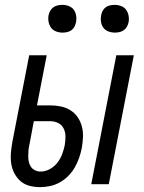

<svg xmlns="http://www.w3.org/2000/svg" viewBox="-20 -757 590 789"><path d="M355 0 458 -530H530L427 0ZM145 12Q122 12 101 6.5Q80 1 64.5 -12.5Q49 -26 39 -45Q29 -64 26 -85.5Q23 -107 25 -130Q27 -153 31 -175L100 -530H172L132 -324H186Q209 -324 230.5 -319.5Q252 -315 270 -303.5Q288 -292 299.5 -275Q311 -258 316.5 -237Q322 -216 321 -193.5Q320 -171 316 -148Q312 -128 305 -108Q298 -88 287.5 -69.5Q277 -51 261.5 -35Q246 -19 226.5 -8Q207 3 186 7.5Q165 12 145 12ZM147 -52Q166 -52 184.5 -62Q203 -72 215.5 -88Q228 -104 235 -122.5Q242 -141 246 -160Q249 -178 249 -196Q249 -214 241.5 -229Q234 -244 219 -251.5Q204 -259 186 -259H119L101 -163Q98 -151 97 -139Q96 -127 96 -115Q96 -103 98.5 -91.5Q101 -80 107.5 -71Q114 -62 124.5 -57Q135 -52 147 -52ZM452 -623Q438 -623 425 -628Q412 -633 404.5 -643.5Q397 -654 395 -668Q393 -682 396 -696Q398 -705 402.5 -713.5Q407 -722 415 -727.5Q423 -733 432.5 -735Q442 -737 451 -737Q465 -737 478 -732Q491 -727 498.5 -716.5Q506 -706 508.5 -692Q511 -678 508 -664Q506 -655 501 -646.5Q496 -638 488 -632.5Q480 -627 470.5 -625Q461 -623 452 -623ZM237 -623Q223 -623 210 -628Q197 -633 189.5 -643.5Q182 -654 179.5 -668Q177 -682 180 -696Q182 -705 187 -713.5Q192 -722 200 -727.5Q208 -733 217.5 -735Q227 -737 236 -737Q250 -737 263 -732Q276 -727 283.5 -716.5Q291 -706 293 -692Q295 -678 292 -664Q290 -655 285.5 -646.5Q281 -638 273 -632.5Q265 -627 255.5 -625Q246 -623 237 -623Z"/></svg>

Font: Lode
Style: Italic
Weight: 400
Italic angle: -11°
Monospace: yes
Designer: Belleve Invis
Foundry: Belleve Invis
Version: Version 29.2.0; ttfautohint (v1.8.3)